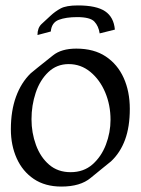

<svg xmlns="http://www.w3.org/2000/svg" viewBox="-20 -672 518 707"><path d="M267 -652Q335 -652 367 -630.5Q399 -609 403 -563L347 -549Q343 -576 327.5 -592.5Q312 -609 264 -609Q223 -609 196.5 -599Q170 -589 167 -556L118 -543Q118 -569 132.5 -583Q147 -597 166 -614Q183 -630 203.5 -641Q224 -652 267 -652ZM206 15Q146 15 104.5 -13Q63 -41 41.5 -89Q20 -137 20 -196Q20 -264 39 -316Q58 -368 93 -402Q98 -406 118 -422.5Q138 -439 175 -468Q206 -493 261 -493Q326 -493 369.5 -464Q413 -435 435.5 -385Q458 -335 458 -271Q458 -205 440.5 -157.5Q423 -110 389 -78Q376 -68 357.5 -52.5Q339 -37 314 -17Q276 15 206 15ZM240 -38Q288 -38 320.5 -66.5Q353 -95 370 -139.5Q387 -184 387 -231Q387 -285 367.5 -331.5Q348 -378 313 -407Q278 -436 233 -436Q189 -436 158 -406.5Q127 -377 111.5 -330.5Q96 -284 96 -233Q96 -183 112.5 -138Q129 -93 161 -65.5Q193 -38 240 -38Z"/></svg>

Font: Luxurious Roman
Style: Regular
Weight: 400
Designer: Robert E. Leuschke
Foundry: Robert E. Leuschke
Version: Version 1.010; ttfautohint (v1.8.3)